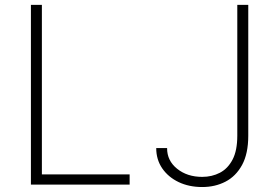

<svg xmlns="http://www.w3.org/2000/svg" viewBox="-20 -747 1130 777"><path d="M105.1 0V-727.3H149.5V-41.2H504.6V0ZM940.3 -727.3H984.7V-197.8Q984.7 -125.4 959.7 -79.5Q934.7 -33.7 892.6 -11.9Q850.5 9.9 798.3 9.9Q745 9.9 702.9 -10.1Q660.9 -30.2 636.5 -65.7Q612.2 -101.2 612.2 -147.7H656.2Q655.9 -96.9 696.7 -64.1Q737.6 -31.2 798.3 -31.2Q837.7 -31.2 869.9 -47.9Q902 -64.6 921.2 -101.2Q940.3 -137.8 940.3 -197.8Z"/></svg>

Font: Inter Extra Light BETA
Style: Regular
Weight: 200
Designer: Rasmus Andersson
Foundry: rsms
Version: Version 3.011;git-f93a4a705